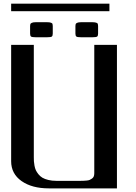

<svg xmlns="http://www.w3.org/2000/svg" viewBox="-20 -1039 748 1059"><path d="M583.5 -1018.6V-977.1H41.5V-1018.6ZM521 -896V-854Q521 -841.8 516.1 -837.6Q511.2 -833.5 489.7 -833.5H427.2Q406.2 -833.5 401.1 -837.6Q396 -841.8 396 -854V-896Q396.5 -903.3 397.5 -906.5Q398.4 -909.7 405.5 -913.1Q412.6 -916.5 427.2 -916.5H489.7Q504.4 -916.5 511.5 -913.6Q518.6 -910.6 519.5 -907.5Q520.5 -904.3 521 -896ZM271 -896V-854Q271 -841.8 266.1 -837.6Q261.2 -833.5 239.7 -833.5H177.2Q156.2 -833.5 151.1 -837.6Q146 -841.8 146 -854V-896Q146.5 -903.3 147.5 -906.5Q148.4 -909.7 155.5 -913.1Q162.6 -916.5 177.2 -916.5H239.7Q254.4 -916.5 261.5 -913.6Q268.6 -910.6 269.5 -907.5Q270.5 -904.3 271 -896ZM625 -791.5V0H250Q156.2 0 98.9 -40.3Q41.5 -80.6 41.5 -149.9V-791.5H166.5V-172.9Q166.5 -159.7 167 -149.9Q167.5 -140.1 170.2 -125.5Q172.9 -110.8 177.7 -100.3Q182.6 -89.8 191.9 -78.1Q201.2 -66.4 213.9 -58.8Q226.6 -51.3 246.6 -46.4Q266.6 -41.5 291.5 -41.5H416.5Q430.7 -41.5 437.7 -41.7Q444.8 -42 456.5 -43Q468.3 -43.9 474.4 -46.6Q480.5 -49.3 487.3 -54Q494.1 -58.6 497.1 -65.9Q500 -73.2 500 -83.5V-791.5Z"/></svg>

Font: Gputeks
Style: Bold
Weight: 600
Width: 8
Version: Version 0.9